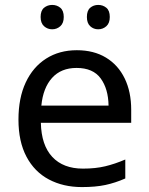

<svg xmlns="http://www.w3.org/2000/svg" viewBox="-20 -750 604 780"><path d="M292 -546Q361 -546 410.5 -516Q460 -486 486.5 -431.5Q513 -377 513 -304V-251H146Q148 -160 192.5 -112.5Q237 -65 317 -65Q368 -65 407.5 -74.5Q447 -84 489 -102V-25Q448 -7 408 1.5Q368 10 313 10Q237 10 178.5 -21Q120 -52 87.5 -113.5Q55 -175 55 -264Q55 -352 84.5 -415Q114 -478 167.5 -512Q221 -546 292 -546ZM291 -474Q228 -474 191.5 -433.5Q155 -393 148 -321H421Q420 -389 389 -431.5Q358 -474 291 -474ZM145 -681Q145 -707 159 -718.5Q173 -730 192 -730Q211 -730 225 -718.5Q239 -707 239 -681Q239 -656 225 -643.5Q211 -631 192 -631Q173 -631 159 -643.5Q145 -656 145 -681ZM333 -681Q333 -707 346.5 -718.5Q360 -730 379 -730Q398 -730 412 -718.5Q426 -707 426 -681Q426 -656 412 -643.5Q398 -631 379 -631Q360 -631 346.5 -643.5Q333 -656 333 -681Z"/></svg>

Font: Noto Sans Medefaidrin
Style: Regular
Weight: 400
Designer: Dalton Maag Ltd
Foundry: Dalton Maag Ltd
Version: Version 1.002; ttfautohint (v1.8.4.7-5d5b)